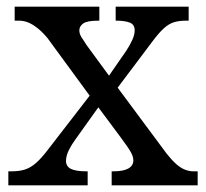

<svg xmlns="http://www.w3.org/2000/svg" viewBox="-20 -556 618 576"><path d="M5 0V-42H14Q38 -42 55 -47.5Q72 -53 88 -67Q104 -81 123 -106L249 -269L123 -441Q109 -458 94.5 -470Q80 -482 66 -488Q52 -494 37 -494H24V-536H278V-494H275Q241 -494 229.5 -485.5Q218 -477 218 -465Q218 -455 224 -445Q230 -435 241 -419L307 -329L359 -404Q370 -421 377 -436.5Q384 -452 384 -465Q384 -483 368.5 -488.5Q353 -494 330 -494H327V-536H546V-494H537Q518 -494 502.5 -489.5Q487 -485 471.5 -471Q456 -457 436 -430L333 -293L480 -95Q495 -76 508.5 -64Q522 -52 535 -47Q548 -42 560 -42H573V0H315V-42H320Q350 -42 365 -50.5Q380 -59 380 -75Q380 -86 372.5 -99.5Q365 -113 342 -144L275 -234L205 -136Q196 -124 187 -106.5Q178 -89 178 -73Q178 -57 192.5 -49.5Q207 -42 240 -42H243V0Z"/></svg>

Font: Noto Serif Tibetan
Style: Regular
Weight: 400
Designer: Monotype Design Team
Foundry: Monotype Imaging Inc.
Version: Version 2.103